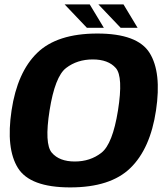

<svg xmlns="http://www.w3.org/2000/svg" viewBox="-20 -830 746 856"><path d="M293 5.5Q472.5 5.5 561.2 -80.8Q650 -167 675.5 -337.5Q701 -507.5 647 -594Q593 -680.5 414 -680.5Q234.5 -680.5 145.8 -594.2Q57 -508 31.5 -337.5Q6 -167.5 60 -81Q114 5.5 293 5.5ZM313.5 -110Q244.5 -110 211 -149.2Q177.5 -188.5 201 -337.5Q225 -489 274.8 -527Q324.5 -565 393.5 -565Q462.5 -565 496.2 -526.8Q530 -488.5 506 -337.5Q482 -188 432.2 -149Q382.5 -110 313.5 -110ZM518 -706H593.5L530.5 -810.5H418.5ZM367.5 -706H443L380 -810.5H268Z"/></svg>

Font: Anybody UltraCondensed Thin
Style: Bold Italic
Weight: 700
Italic angle: -10°
Version: Version 1.111